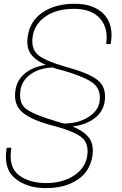

<svg xmlns="http://www.w3.org/2000/svg" viewBox="-20 -741 637 1003"><path d="M305.2 -374Q276.9 -379.9 254.4 -388.7Q182.6 -384.8 138.2 -351.8Q93.8 -318.8 86.9 -270Q77.1 -204.1 114.5 -173.6Q151.9 -143.1 281.2 -105L313.5 -95.7Q389.2 -96.2 440.9 -128.9Q492.7 -161.6 500 -209Q509.3 -271.5 468.5 -304.9Q427.7 -338.4 305.2 -374ZM14.6 33.7 15.6 31.2 39.1 30.3Q23.4 131.8 78.1 173.6Q132.8 215.3 220.7 215.3Q308.6 215.3 367.4 175.5Q426.3 135.7 435.5 74.2Q444.8 12.7 411.1 -19.3Q377.4 -51.3 269.5 -81.1Q154.3 -109.4 101.6 -150.4Q48.8 -191.4 60.5 -269Q68.8 -323.7 110.6 -357.9Q152.3 -392.1 219.7 -401.9Q164.1 -425.3 140.1 -460.4Q116.2 -495.6 125 -551.8Q136.7 -631.3 202.6 -676.3Q268.6 -721.2 370.1 -721.2Q471.7 -721.2 523.4 -666Q575.2 -610.8 558.6 -513.2L557.6 -510.7H534.7Q546.9 -592.8 502.9 -643.8Q459 -694.8 366.7 -694.8Q274.4 -694.8 217.3 -654.5Q160.2 -614.3 150.9 -551.8Q141.6 -489.3 175 -457.5Q208.5 -425.8 320.8 -392.6Q439 -361.3 488.3 -324Q537.6 -286.6 526.9 -210.4Q518.6 -157.2 473.9 -123Q429.2 -88.9 358.9 -80.1Q419.4 -55.7 445.3 -20.8Q471.2 14.2 462.9 72.8Q450.2 154.8 384.8 198.2Q319.3 241.7 220.2 241.7Q121.1 241.7 59.1 191.2Q-2.9 140.6 14.6 33.7Z"/></svg>

Font: Roboto-ThinItalic
Style: Italic
Weight: 250
Italic angle: -12°
Designer: Google
Version: Version 1.100141; 2013; ttfautohint (v0.94.14-c901) -l 8 -r 